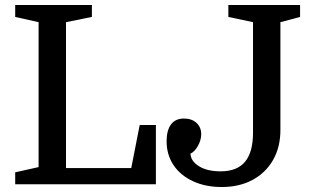

<svg xmlns="http://www.w3.org/2000/svg" viewBox="-20 -740 1262 771"><path d="M245 -651V-65H507L541 -238H606V0H41V-48L135 -69V-651L41 -672V-720H349V-672ZM996 -207V-651L897 -672V-720H1185V-672L1106 -651V-218Q1106 -149 1076.5 -97.5Q1047 -46 994 -17.5Q941 11 870 11Q805 11 754.5 -12.5Q704 -36 676.5 -77.5Q649 -119 649 -173Q649 -216 666.5 -240Q684 -264 719 -264Q750 -264 769 -246.5Q788 -229 788 -201Q788 -178 775 -154.5Q762 -131 745 -123Q746 -93 779 -72.5Q812 -52 866 -52Q932 -52 964 -90.5Q996 -129 996 -207Z"/></svg>

Font: Domine Medium
Style: Regular
Weight: 500
Designer: Pablo Impallari, Rodrigo Fuenzalida, Brenda Gallo
Foundry: Pablo Impallari, Rodrigo Fuenzalida, Brenda Gallo
Version: Version 2.000